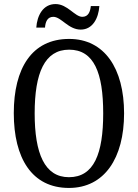

<svg xmlns="http://www.w3.org/2000/svg" viewBox="-20 -917 681 947"><path d="M378 -771C437 -771 466 -827 470 -887H428C425 -860 416 -834 386 -834C349 -834 313 -897 254 -897C192 -897 163 -840 159 -781H202C204 -808 213 -834 243 -834C282 -834 317 -771 378 -771ZM320 10C495 10 592 -137 592 -358C592 -580 495 -725 321 -725C137 -725 48 -580 48 -359C48 -137 137 10 320 10ZM320 -43C200 -43 151 -160 151 -358C151 -557 200 -672 321 -672C444 -672 489 -557 489 -358C489 -160 444 -43 320 -43Z"/></svg>

Font: Noto Serif Khmer Condensed
Style: Regular
Weight: 400
Width: 3
Designer: Danh Hong and the Monotype Design Team
Foundry: Monotype Imaging Inc.
Version: Version 2.004